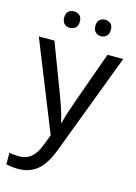

<svg xmlns="http://www.w3.org/2000/svg" viewBox="-141 -804 793 1118"><g transform="rotate(15 255.0 -245.0)"><path d="M84 240.2Q47.4 240.2 11.2 231.9V162.1Q35.6 168 73.7 168Q152.8 168 189 73.2L216.8 2L1 -536.1H95.2L210.9 -231Q247.6 -131.3 255.9 -85H259.8Q273.4 -141.1 306.2 -231.9L415 -536.1H509.8L278.8 74.2Q245.1 163.1 198.7 201.7Q152.3 240.2 84 240.2ZM316.9 -718.8Q331.1 -730.5 349.6 -730Q368.2 -730.5 382.3 -718.8Q396.5 -707 396.5 -681.2Q396.5 -655.3 382.3 -643.1Q368.2 -630.9 349.6 -630.9Q331.1 -630.9 316.9 -643.1Q303.2 -655.3 303.2 -681.2Q303.2 -707 316.9 -718.8ZM162.1 -730Q181.6 -730.5 195.3 -718.8Q209.5 -707 209.5 -681.2Q209.5 -655.3 195.3 -643.1Q181.6 -630.9 162.1 -630.9Q142.6 -630.9 128.9 -643.1Q115.2 -655.3 115.2 -681.2Q115.2 -707 128.9 -718.8Q142.6 -730.5 162.1 -730Z"/></g></svg>

Font: NotoSans
Style: Regular
Weight: 400
Designer: Monotype Design team
Foundry: Monotype Imaging Inc.
Version: Version 1.04